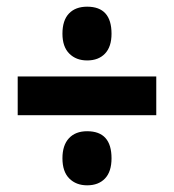

<svg xmlns="http://www.w3.org/2000/svg" viewBox="-20 -640 522 575"><path d="M241 -459Q208 -459 187.5 -479.5Q167 -500 167 -539Q167 -579 186.5 -599.5Q206 -620 241 -620Q314 -620 314 -539Q314 -500 294.5 -479.5Q275 -459 241 -459ZM33 -295V-411H448V-295ZM241 -85Q208 -85 187.5 -105.5Q167 -126 167 -166Q167 -205 186.5 -226Q206 -247 241 -247Q314 -247 314 -166Q314 -126 294.5 -105.5Q275 -85 241 -85Z"/></svg>

Font: Noto Sans Tamil ExtraCondensed ExtraBold
Style: Regular
Weight: 800
Width: 2
Designer: Jelle Bosma - Monotype Design Team
Foundry: Monotype Imaging Inc.
Version: Version 2.004; ttfautohint (v1.8.4.7-5d5b)